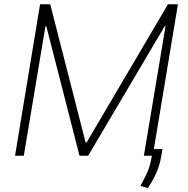

<svg xmlns="http://www.w3.org/2000/svg" viewBox="-20 -748 901 922"><path d="M172.4 -727.5H221.2L391.1 -64H396L786.6 -727.5H834.5L713.4 0H670.9L774.9 -621.6H770.5L403.3 0H361.8L202.6 -621.6H198.2L94.2 0H52.2ZM760.3 -32.2 752.4 12.2Q748 36.6 739.3 60.8Q730.5 85 718 108.4Q705.6 131.8 690.4 154.8L654.3 145Q667 121.6 677.7 99.9Q688.5 78.1 696 56.6Q703.6 35.2 707 12.7L714.8 -32.2Z"/></svg>

Font: Inter Tight ExtraLight
Style: Italic
Weight: 250
Italic angle: -9.39999°
Designer: Rasmus Andersson
Foundry: rsms
Version: Version 3.004